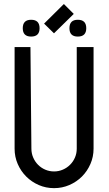

<svg xmlns="http://www.w3.org/2000/svg" viewBox="-20 -954 556 976"><path d="M455.6 -198.2Q455.6 -157.2 439.7 -120.6Q423.8 -84 396.5 -56.6Q369.1 -29.3 332.5 -13.4Q295.9 2.4 254.9 2.4Q213.4 2.4 177 -13.4Q140.6 -29.3 113.3 -56.6Q85.9 -84 70.1 -120.4Q54.2 -156.7 54.2 -198.2V-714.8H134.8L139.6 -198.2Q139.6 -174.3 148.7 -153.3Q157.7 -132.3 173.3 -116.5Q189 -100.6 210 -91.6Q231 -82.5 254.9 -82.5Q278.3 -82.5 299.3 -91.6Q320.3 -100.6 336.2 -116.5Q352.1 -132.3 361.1 -153.3Q370.1 -174.3 370.1 -198.2V-714.8H455.6ZM375.5 -768.1Q333 -768.1 333 -810.5Q333 -853.5 375.5 -853.5Q418.5 -853.5 418.5 -810.5Q418.5 -768.1 375.5 -768.1ZM138.2 -768.1Q95.7 -768.1 95.7 -810.5Q95.7 -853.5 138.2 -853.5Q181.2 -853.5 181.2 -810.5Q181.2 -768.1 138.2 -768.1ZM204.1 -834 304.7 -933.6 355 -883.3 254.4 -784.7Z"/></svg>

Font: Proletarsk
Style: Regular
Weight: 400
Designer: Peter Wiegel, original typeface by Carl Albert Fahrenwaldt 1901
Foundry: Peter Wiegel
Version: Version 1.000 2010 initial release